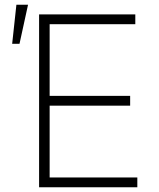

<svg xmlns="http://www.w3.org/2000/svg" viewBox="-20 -788 668 808"><path d="M144.5 0H557.9V-41.2H188.9V-343.4H527.7V-384.6H188.9V-686.1H549.4V-727.3H144.5ZM31.2 -603.7H62.1L98 -768.1H49Z"/></svg>

Font: Karasuma Gothic
Style: Thin
Weight: 200
Designer: Rasmus Andersson / Ryoko Ishizuka
Foundry: rsms
Version: Version 1.00